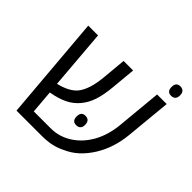

<svg xmlns="http://www.w3.org/2000/svg" viewBox="-192 -924 1092 1092"><g transform="rotate(45 353.5 -378.5)"><path d="M40 -630.4H118.7L148.4 -270.5Q226.6 -289.6 260.3 -329.1Q300.3 -377.4 310.5 -482.4L324.2 -630.4H400.9L387.2 -482.9Q380.9 -415 365.7 -369.1Q350.6 -323.2 321.8 -289.6Q294.4 -256.8 254.9 -237.3Q215.3 -217.8 157.7 -207.5L154.3 -207L166 -66.4H302.2Q369.6 -66.4 427.2 -102.8Q484.9 -139.2 522.5 -205.1Q559.1 -271 567.9 -356.4L593.8 -630.4H670.9L644.5 -355.5Q633.8 -244.6 581.1 -158.7Q553.2 -113.8 518.3 -81.5Q483.4 -49.3 437.5 -29.8Q379.4 0 297.4 0H93.3ZM358.4 -218.8Q358.4 -256.8 391.6 -256.8Q408.7 -256.8 417.7 -247.1Q426.8 -237.3 426.8 -218.8Q426.8 -200.2 417.7 -190.7Q408.7 -181.2 391.6 -181.2Q358.4 -181.2 358.4 -218.8ZM621.6 -718.8Q621.6 -756.8 654.8 -756.8Q671.9 -756.8 680.9 -747.1Q689.9 -737.3 689.9 -718.8Q689.9 -700.2 680.9 -690.7Q671.9 -681.2 654.8 -681.2Q621.6 -681.2 621.6 -718.8Z"/></g></svg>

Font: Viking Open Sans
Style: Regular
Weight: 400
Foundry: Ascender Corporation
Version: Version 2.001